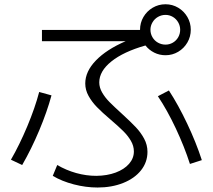

<svg xmlns="http://www.w3.org/2000/svg" viewBox="-20 -838 978 883"><path d="M222.7 -29.3 243.2 -79.1Q284.2 -55.2 330.3 -42.2Q376.5 -29.3 422.9 -29.3Q472.7 -29.8 512 -44.4Q551.3 -59.1 573.5 -84.5Q595.7 -109.9 595.7 -141.6Q595.7 -167 581.8 -190.7Q567.9 -214.4 546.1 -235.8Q524.4 -257.3 488.3 -288.1Q449.2 -321.3 425.8 -345.5Q402.3 -369.6 387.2 -397Q372.1 -424.3 372.1 -454.1Q372.1 -509.3 420.9 -559.8Q469.7 -610.4 557.6 -648.4H172.9V-700.2H624V-701.2Q624 -732.9 639.6 -759.8Q655.3 -786.6 682.1 -802.5Q709 -818.4 741.2 -818.4Q772.9 -818.4 799.6 -802.5Q826.2 -786.6 841.8 -759.8Q857.4 -732.9 857.4 -701.2Q857.4 -669.4 841.8 -642.6Q826.2 -615.7 799.6 -599.9Q772.9 -584 741.2 -584Q713.4 -584 689.5 -595.9Q665.5 -607.9 648.9 -628.9Q547.9 -600.1 492.2 -555.4Q436.5 -510.7 436.5 -459Q436.5 -435.5 449.7 -412.6Q462.9 -389.6 483.6 -368.7Q504.4 -347.7 540 -315.4Q581.1 -277.8 604.2 -253.4Q627.4 -229 642.8 -200.4Q658.2 -171.9 658.2 -139.6Q658.2 -92.3 628.7 -54.9Q599.1 -17.6 546.6 3.4Q494.1 24.4 428.7 24.4Q375 24.4 319.6 10Q264.2 -4.4 222.7 -29.3ZM160.2 -415 216.8 -399.4Q196.3 -323.7 160.4 -238.3Q124.5 -152.8 82 -79.1L30.3 -103.5Q70.3 -172.9 105.7 -257.6Q141.1 -342.3 160.2 -415ZM706.1 -395.5 756.8 -421.9Q799.8 -356 840.8 -269.5Q881.8 -183.1 908.2 -101.6L853.5 -84Q828.1 -163.1 788.6 -247.3Q749 -331.5 706.1 -395.5ZM808.6 -701.2Q808.6 -719.2 799.6 -735.1Q790.5 -751 774.9 -760.3Q759.3 -769.5 741.2 -769.5Q722.7 -769.5 706.5 -760.3Q690.4 -751 681.2 -735.1Q671.9 -719.2 671.9 -701.2Q671.9 -682.6 681.2 -666.7Q690.4 -650.9 706.5 -641.8Q722.7 -632.8 741.2 -632.8Q759.3 -632.8 774.9 -641.8Q790.5 -650.9 799.6 -666.7Q808.6 -682.6 808.6 -701.2Z"/></svg>

Font: Pretendard JP Light
Style: Regular
Weight: 300
Designer: Base glyphs from Inter by Rasmus Andersson; Hangeul glyphs from Noto Sans CJK(Source Han Sans) by Jang Soo-young and Kan
Foundry: Kil Hyung-jin
Version: Version 1.309